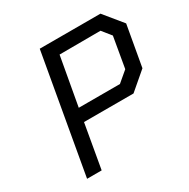

<svg xmlns="http://www.w3.org/2000/svg" viewBox="-165 -887 1021 1038"><g transform="rotate(-30 345.0 -368.5)"><path d="M87 0 217 -737H596L690 -622L645 -368L535 -274H226L178 0ZM240 -355H497L562 -410L595 -601L550 -657L294 -656Z"/></g></svg>

Font: Tomorrow
Style: Italic
Weight: 400
Italic angle: -10°
Designer: Tony de Marco, Monica Rizzolli
Foundry: Just in Type
Version: Version 2.002